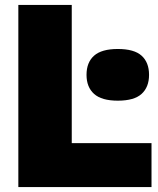

<svg xmlns="http://www.w3.org/2000/svg" viewBox="-20 -760 640 780"><path d="M54.5 0V-740H271.5V-178.5H595.5V0ZM458.5 -351Q393 -351 362.2 -378.5Q331.5 -406 331.5 -456Q331.5 -506.5 362.2 -533.8Q393 -561 458.5 -561Q525 -561 555.2 -533.8Q585.5 -506.5 585.5 -456Q585.5 -406 555.2 -378.5Q525 -351 458.5 -351Z"/></svg>

Font: Encode Sans Condensed Thin Black
Style: Regular
Weight: 900
Version: Version 3.002